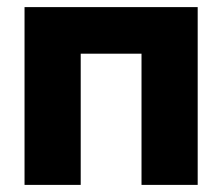

<svg xmlns="http://www.w3.org/2000/svg" viewBox="-20 -520 625 540"><path d="M49 0H207V-369H378V0H536V-500H49Z"/></svg>

Font: LT Wave Text Black
Style: Regular
Weight: 900
Designer: Daniel Lyons
Version: Version 2.5 (Glyphs App)